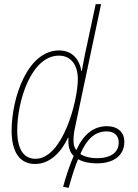

<svg xmlns="http://www.w3.org/2000/svg" viewBox="-20 -780 666 925"><path d="M284 120 311 125C324 76 342 20 356 -13C373 -3 404 7 448 7C525 7 578 -29 579 -95C580 -142 548 -172 495 -172C429 -172 380 -130 348 -57C339 -67 334 -80 334 -106C334 -126 337 -147 343 -173L467 -760H441L397 -554C388 -516 381 -474 374 -438H372C364 -490 331 -537 265 -537C112 -537 36 -308 36 -150C36 -49 74 10 149 10C221 10 275 -47 308 -117H310C307 -76 316 -45 335 -29C318 10 298 68 284 120ZM151 -15C96 -15 63 -58 63 -151C63 -297 132 -512 264 -512C319 -512 355 -470 355 -399C355 -293 282 -15 151 -15ZM448 -18C412 -18 383 -27 367 -38C398 -110 437 -147 494 -147C531 -147 552 -126 552 -94C552 -49 518 -18 448 -18Z"/></svg>

Font: Noto Sans Condensed Thin
Style: Italic
Weight: 100
Width: 3
Italic angle: -12°
Designer: Monotype Design Team
Foundry: Monotype Imaging Inc.
Version: Version 2.013